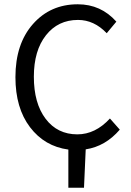

<svg xmlns="http://www.w3.org/2000/svg" viewBox="-20 -688 611 896"><path d="M299 188V10Q188 -5 120 -94.5Q52 -184 52 -328Q52 -483 133.5 -575.5Q215 -668 343 -668Q451 -668 523 -587L478 -533Q419 -595 344 -595Q251 -595 194.5 -523.5Q138 -452 138 -330Q138 -206 193 -133.5Q248 -61 341 -61Q425 -61 493 -135L539 -83Q472 -5 380 9L372 188Z"/></svg>

Font: Toshiba Sans
Style: Regular
Weight: 400
Designer: Paul D. Hunt
Foundry: Toshiba Corporation
Version: Version 2.020;PS 2.0;hotconv 1.0.86;makeotf.lib2.5.63406